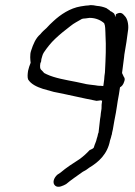

<svg xmlns="http://www.w3.org/2000/svg" viewBox="-20 -511 528 752"><path d="M102 -313C96 -297 99 -275 100 -265C96 -255 92 -244 90 -234C88 -221 87 -209 90 -200C101 -182 123 -171 148 -163L191 -151C248 -140 301 -127 358 -116C364 -117 370 -117 374 -118C376 -117 378 -117 380 -117C375 -85 381 -101 375 -68C375 -60 373 -53 372 -45C370 -27 368 -9 366 8C366 10 364 11 364 13C363 20 361 26 359 32C357 44 351 53 348 65C347 71 337 74 331 77C319 90 307 101 292 112C267 128 239 146 217 165L205 173C191 185 183 206 197 217C209 226 228 216 239 210C259 193 282 178 304 162C314 157 322 152 329 146C366 124 401 93 411 39C413 32 416 25 417 18C419 15 418 12 419 9L422 -4C424 -18 431 -55 434 -70C437 -85 435 -80 438 -95L441 -115C446 -143 446 -141 450 -169C457 -173 463 -179 467 -193C470 -200 468 -207 465 -210L458 -225C461 -246 463 -266 466 -287L467 -297C473 -330 478 -363 482 -396C484 -416 479 -438 469 -448C460 -459 452 -466 434 -455L432 -444C431 -448 430 -453 427 -458C422 -462 417 -466 411 -468L409 -471C405 -473 401 -476 397 -479C385 -484 373 -487 359 -488C350 -490 342 -491 335 -491C329 -490 322 -489 316 -489C309 -488 302 -487 296 -486C254 -479 217 -454 189 -428C179 -419 171 -411 162 -401C154 -394 145 -386 138 -377C120 -362 110 -338 102 -313ZM138 -263 141 -270 142 -279C143 -284 145 -288 146 -293C147 -297 149 -301 152 -306C165 -325 179 -343 196 -359C215 -377 235 -393 256 -409C269 -420 286 -428 301 -437H302C303 -437 304 -438 305 -438C309 -438 312 -439 316 -439C320 -440 326 -440 331 -441C356 -441 376 -431 388 -420C393 -409 392 -396 393 -381V-378C396 -326 394 -286 391 -227C389 -218 389 -209 388 -199C387 -191 386 -183 385 -176L384 -174C381 -174 377 -175 374 -175H368C364 -175 359 -176 353 -177C338 -179 321 -180 307 -184L279 -190C238 -198 195 -205 163 -220L153 -225L144 -235C136 -241 136 -249 138 -263Z"/></svg>

Font: Scribbler
Style: Ita
Weight: 400
Designer: Mew Too
Foundry: Cannot Into Space Fonts
Version: Version 1.001